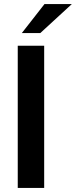

<svg xmlns="http://www.w3.org/2000/svg" viewBox="-20 -921 372 941"><path d="M67 -697H196.5V0H67ZM198 -901H332L177.5 -759H87Z"/></svg>

Font: HK Grotesk
Style: Bold
Weight: 700
Designer: Alfredo Marco Pradil
Foundry: Hanken Design Co.
Version: Version 3.001